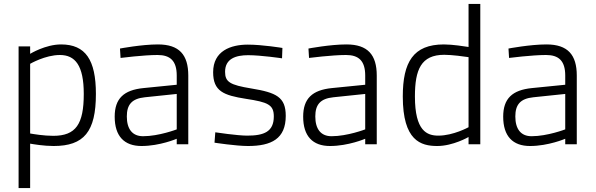

<svg xmlns="http://www.w3.org/2000/svg" viewBox="-20 -737 3047 981"><path d="M286 -456C364 -456 408 -403 408 -257C408 -103 368 -43 252 -43C204 -43 151 -52 134 -55V-411C134 -411 211 -456 286 -456ZM134 224V-3C152 0 204 9 254 9C409 9 470 -64 470 -257C470 -431 417 -510 292 -510C212 -510 134 -462 134 -462V-500H75V224Z M883 -76C883 -76 792 -41 711 -41C656 -41 628 -78 628 -142C628 -202 653 -233 720 -240L883 -257ZM942 -351C942 -457 896 -510 787 -510C703 -510 593 -489 593 -489L596 -441C596 -441 713 -456 785 -456C849 -456 883 -427 883 -351V-304L713 -287C612 -277 566 -233 566 -141C566 -41 615 9 703 9C797 9 883 -28 883 -28V0H942V-351Z M1423 -492C1423 -492 1321 -509 1246 -509C1159 -509 1069 -477 1069 -368C1069 -271 1122 -250 1237 -232C1349 -215 1379 -202 1379 -142C1379 -64 1329 -44 1243 -44C1192 -44 1080 -61 1080 -61L1076 -8C1076 -8 1186 9 1247 9C1367 9 1440 -28 1440 -145C1440 -241 1392 -264 1264 -285C1155 -303 1130 -318 1130 -370C1130 -438 1186 -455 1248 -455C1314 -455 1421 -439 1421 -439L1423 -492Z M1846 -76C1846 -76 1755 -41 1674 -41C1619 -41 1591 -78 1591 -142C1591 -202 1616 -233 1683 -240L1846 -257ZM1905 -351C1905 -457 1859 -510 1750 -510C1666 -510 1556 -489 1556 -489L1559 -441C1559 -441 1676 -456 1748 -456C1812 -456 1846 -427 1846 -351V-304L1676 -287C1575 -277 1529 -233 1529 -141C1529 -41 1578 9 1666 9C1760 9 1846 -28 1846 -28V0H1905V-351Z M2220 -44C2162 -44 2100 -67 2100 -244C2100 -381 2131 -457 2250 -457C2290 -457 2354 -448 2374 -445V-87C2374 -87 2296 -44 2220 -44ZM2374 -717V-497C2355 -500 2292 -510 2248 -510C2091 -510 2038 -419 2038 -244C2038 -18 2130 9 2214 9C2295 9 2374 -37 2374 -37V0H2434V-717Z M2868 -76C2868 -76 2777 -41 2696 -41C2641 -41 2613 -78 2613 -142C2613 -202 2638 -233 2705 -240L2868 -257ZM2927 -351C2927 -457 2881 -510 2772 -510C2688 -510 2578 -489 2578 -489L2581 -441C2581 -441 2698 -456 2770 -456C2834 -456 2868 -427 2868 -351V-304L2698 -287C2597 -277 2551 -233 2551 -141C2551 -41 2600 9 2688 9C2782 9 2868 -28 2868 -28V0H2927V-351Z"/></svg>

Font: RazerF5 Light
Style: Regular
Weight: 300
Foundry: Razer Inc.
Version: Version 2